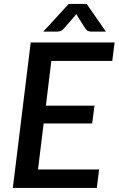

<svg xmlns="http://www.w3.org/2000/svg" viewBox="-20 -930 587 950"><path d="M234 -628.5 207 -407H447.5L436 -319H196L168 -91.5H470.5L459 0H43.5L132 -720H547L535.5 -628.5ZM504 -773.5H432.5Q426 -773.5 417.5 -776Q409 -778.5 401 -791L362.5 -851.5Q361 -854 359.8 -856.2Q358.5 -858.5 357.5 -861Q356 -858.5 354.2 -856.2Q352.5 -854 350.5 -851.5L298 -791Q287.5 -778.5 278.2 -776Q269 -773.5 263 -773.5H194L320 -910.5H409Z"/></svg>

Font: Lato SemiBold
Style: Italic
Weight: 600
Italic angle: -7°
Designer: Lukasz Dziedzic with Adam Twardoch and Botio Nikoltchev
Foundry: tyPoland Lukasz Dziedzic
Version: Version 2.015; 2015-08-06; http://www.latofonts.com/